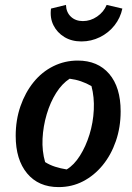

<svg xmlns="http://www.w3.org/2000/svg" viewBox="-20 -752 538 783"><path d="M219 11Q137 11 90.5 -45Q44 -101 44 -198Q44 -263 63.5 -319Q83 -375 117 -417Q151 -459 197.5 -482Q244 -505 297 -505Q379 -505 425.5 -450.5Q472 -396 472 -298Q472 -233 452.5 -176.5Q433 -120 398.5 -78Q364 -36 318.5 -12.5Q273 11 219 11ZM252 -61Q282 -79 306 -117Q330 -155 345 -203.5Q360 -252 362.5 -304Q365 -356 353 -401Q332 -413 310 -420.5Q288 -428 264 -431Q233 -411 209 -373Q185 -335 170.5 -286Q156 -237 153.5 -186.5Q151 -136 164 -91Q183 -79 205 -72Q227 -65 252 -61ZM312 -583Q272 -583 242.5 -601Q213 -619 198 -649Q183 -679 188 -717L249 -732Q250 -702 269 -684Q288 -666 318 -666Q349 -666 376 -684.5Q403 -703 415 -732L479 -717Q471 -679 447 -648.5Q423 -618 387.5 -600.5Q352 -583 312 -583Z"/></svg>

Font: Piazzolla Thin
Style: Bold Italic
Weight: 700
Italic angle: -11.3°
Version: Version 2.005